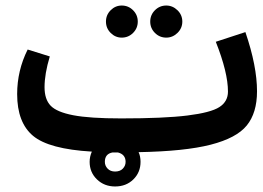

<svg xmlns="http://www.w3.org/2000/svg" viewBox="-20 -535 949 694"><path d="M420 -399Q397 -399 380 -416Q363 -433 363 -457Q363 -481 380 -498Q397 -515 420 -515Q444 -515 461 -498Q478 -481 478 -457Q478 -433 461 -416Q444 -399 420 -399ZM581 -399Q557 -399 540 -416Q523 -433 523 -457Q523 -481 540 -498Q557 -515 581 -515Q604 -515 621.5 -498Q639 -481 639 -457Q639 -433 621.5 -416Q604 -399 581 -399ZM909 -205Q909 -127 872 -81.5Q835 -36 741.5 -12Q648 12 481 15Q488 30 488 50Q488 88 462 113.5Q436 139 396 139Q357 139 330.5 113.5Q304 88 304 50Q304 31 312 13Q157 4 99.5 -44Q42 -92 42 -195Q42 -280 80 -356L160 -331Q141 -268 141 -220Q141 -176 163 -153Q185 -130 244.5 -118.5Q304 -107 418 -107Q573 -107 657.5 -117.5Q742 -128 773 -148Q804 -168 804 -204Q804 -273 760 -384L867 -419Q909 -296 909 -205ZM396 85Q414 85 424 74.5Q434 64 434 50Q434 23 406 16H387Q359 21 359 50Q359 64 369 74.5Q379 85 396 85Z"/></svg>

Font: FiraGO Medium
Style: Regular
Weight: 500
Designer: bBox Type
Foundry: bBox Type GmbH
Version: Version 1.001;PS 001.001;hotconv 1.0.88;makeotf.lib2.5.64775